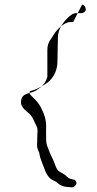

<svg xmlns="http://www.w3.org/2000/svg" viewBox="-20 -710 414 819"><path d="M330 -690 292 -616C285 -616 279 -616 271 -615C241 -606 217 -577 203 -552C202 -552 193 -536 192 -536C185 -524 182 -511 182 -495V-382C173 -351 156 -338 132 -323C113 -311 82 -314 73 -292C59 -257 88 -241 106 -224C119 -212 124 -196 132 -180C138 -168 141 -162 140 -145C139 -145 139 -97 138 -96C137 -83 141 -72 145 -63C146 -64 149 -54 148 -54C149 -50 150 -43 151 -40C156 -23 163 -8 169 9C176 28 183 43 198 54C207 61 217 62 225 70C236 81 254 88 276 88C276 89 287 89 287 89C296 89 305 80 306 72C307 64 300 56 293 56C294 56 286 55 287 54C275 53 269 47 261 39C252 31 241 27 231 20C222 14 217 -1 213 -13C206 -32 197 -46 190 -65C185 -79 177 -93 177 -112C177 -114 176 -166 177 -168C177 -200 169 -223 158 -244C149 -266 134 -282 118 -297C114 -301 106 -308 106 -314C106 -317 107 -318 108 -321C133 -327 154 -339 173 -351C201 -368 224 -401 225 -445C225 -446 227 -552 227 -552C228 -586 248 -613 267 -632C276 -641 290 -654 305 -654H327C336 -654 346 -661 346 -670C346 -679 339 -690 330 -690Z"/></svg>

Font: Photofail
Style: Regular
Weight: 400
Foundry: Cannot Into Space Fonts
Version: Version 0.97